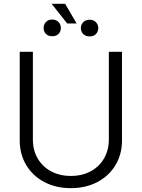

<svg xmlns="http://www.w3.org/2000/svg" viewBox="-20 -980 747 1012"><path d="M623 -707V-239.3Q623 -167.5 589.1 -110.4Q555.2 -53.2 493.7 -20.8Q432.1 11.7 353.5 11.7Q274.4 11.7 213.1 -20.8Q151.9 -53.2 117.9 -110.4Q84 -167.5 84 -239.3V-707H153.3V-244.1Q153.3 -189 178.2 -145.5Q203.1 -102.1 248.5 -77.4Q293.9 -52.7 353.5 -52.7Q413.1 -52.7 458.5 -77.4Q503.9 -102.1 528.8 -145.8Q553.7 -189.5 553.7 -244.1V-707ZM383.8 -856.4H334L252 -960H323.2ZM254.9 -877Q275.9 -877 288.3 -864Q300.8 -851.1 300.8 -832Q300.8 -813.5 288.6 -801.3Q276.4 -789.1 255.9 -789.1Q233.9 -789.1 221.9 -801.3Q210 -813.5 210 -832Q210 -851.1 222.2 -864Q234.4 -877 254.9 -877ZM453.1 -876Q473.1 -876 485.6 -863Q498 -850.1 498 -832Q498 -813.5 485.8 -800.8Q473.6 -788.1 453.1 -788.1Q431.6 -788.1 418.9 -800.5Q406.2 -813 406.2 -832Q406.2 -850.6 418.9 -863.3Q431.6 -876 453.1 -876Z"/></svg>

Font: Pretendard GOV Light
Style: Regular
Weight: 300
Designer: Base glyphs from Inter by Rasmus Andersson; Hangeul glyphs from Noto Sans CJK(Source Han Sans) by Jang Soo-young and Kan
Foundry: Kil Hyung-jin
Version: Version 1.309